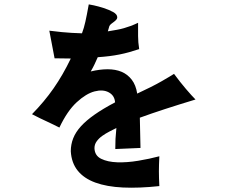

<svg xmlns="http://www.w3.org/2000/svg" viewBox="-20 -762 1040 876"><path d="M606 -335Q675 -367 716 -390.5Q757 -414 774 -425Q802 -387 828.5 -356Q855 -325 872 -308Q796 -285 733 -264.5Q670 -244 618 -225L621 -87L506 -82Q506 -109 507 -128.5Q508 -148 511 -178Q497 -171 479.5 -162Q462 -153 446.5 -142Q431 -131 421 -117Q411 -103 411 -86Q412 -52 441.5 -37.5Q471 -23 515 -21.5Q559 -20 610.5 -28.5Q662 -37 707 -49Q706 -28 705.5 -11.5Q705 5 705 20Q705 35 705.5 51Q706 67 707 87Q614 97 540.5 93.5Q467 90 415 71Q363 52 334.5 16.5Q306 -19 303 -72Q303 -103 314 -131Q325 -159 349 -185.5Q373 -212 411.5 -239Q450 -266 505 -295Q503 -326 476.5 -340.5Q450 -355 411.5 -345Q373 -335 330 -295.5Q287 -256 251 -180Q231 -190 216.5 -197Q202 -204 189 -210Q176 -216 161.5 -223Q147 -230 126 -241Q182 -298 224.5 -359Q267 -420 303 -495Q284 -495 266 -495.5Q248 -496 229 -496L205 -622Q268 -614 307.5 -612Q347 -610 354 -610Q359 -623 362.5 -635.5Q366 -648 369.5 -663Q373 -678 376.5 -696.5Q380 -715 385 -742Q388 -742 408.5 -737.5Q429 -733 452.5 -725.5Q476 -718 495.5 -707.5Q515 -697 515 -683Q515 -677 510.5 -672Q506 -667 500 -662.5Q494 -658 488 -653.5Q482 -649 479 -643Q477 -637 475.5 -631Q474 -625 472 -619Q496 -623 513 -626Q530 -629 545.5 -633.5Q561 -638 576 -643.5Q591 -649 610 -658Q610 -627 610 -598Q610 -569 615 -538Q591 -530 569.5 -524Q548 -518 525.5 -513.5Q503 -509 479 -506Q455 -503 426 -501Q418 -483 411.5 -469Q405 -455 394 -436Q435 -446 471 -446Q507 -446 534.5 -434.5Q562 -423 581 -398.5Q600 -374 606 -335Z"/></svg>

Font: D2Coding ligature
Style: Bold
Weight: 700
Monospace: yes
Designer: Yong-Rak Park; Jeong-Hwan Yoon; Sang-Min Lee;
Foundry: NHN Corporation
Version: Version 1.3.2; Build 20180524